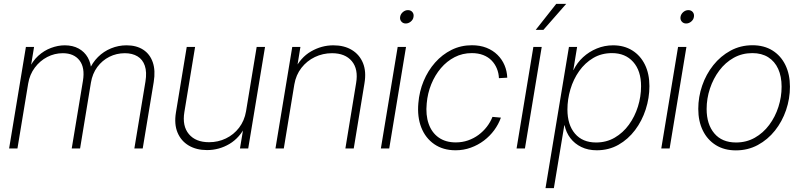

<svg xmlns="http://www.w3.org/2000/svg" viewBox="-20 -764 4119 988"><path d="M26.9 0 113.3 -522.5H155.3L136.2 -406.2L127.9 -407.2Q146.5 -449.2 176.5 -476.6Q206.5 -503.9 242.4 -517.3Q278.3 -530.8 313 -530.8Q354.5 -530.8 384.8 -514.2Q415 -497.6 431.9 -467.8Q448.7 -438 449.7 -399.4L438.5 -402.3Q455.1 -441.4 484.1 -470.5Q513.2 -499.5 551.3 -515.1Q589.4 -530.8 631.3 -530.8Q682.1 -530.8 716.8 -508.3Q751.5 -485.8 766.1 -443.6Q780.8 -401.4 771 -341.8L714.4 0H671.4L728.5 -344.7Q736.3 -393.1 725.3 -425.5Q714.4 -458 687.5 -474.1Q660.6 -490.2 622.6 -490.2Q579.6 -490.2 542.7 -471.7Q505.9 -453.1 480.7 -419.2Q455.6 -385.3 447.8 -338.4L392.1 0H349.1L406.7 -347.7Q418 -416 389.2 -453.1Q360.4 -490.2 303.2 -490.2Q260.7 -490.2 223.1 -470.7Q185.5 -451.2 159.2 -416Q132.8 -380.9 125 -334L69.8 0Z M1045.4 8.3Q990.7 8.3 951.2 -15.1Q911.6 -38.6 893.6 -81.8Q875.5 -125 885.3 -185.1L940.9 -522.5H983.9L928.7 -187Q917 -115.7 951.9 -74Q986.8 -32.2 1055.7 -32.2Q1102.1 -32.2 1142.3 -51.5Q1182.6 -70.8 1210.2 -106.7Q1237.8 -142.6 1246.1 -191.4L1300.8 -522.5H1343.8L1257.3 0H1214.8L1234.9 -120.1H1245.6Q1214.4 -55.2 1160.9 -23.4Q1107.4 8.3 1045.4 8.3Z M1494.6 -329.6 1440.4 0H1397.5L1483.9 -522.5H1525.9L1506.3 -401.9L1495.1 -403.3Q1526.4 -468.3 1580.6 -499.5Q1634.8 -530.8 1695.3 -530.8Q1751.5 -530.8 1790.8 -506.8Q1830.1 -482.9 1847.9 -439.5Q1865.7 -396 1855.5 -335.4L1800.3 0H1757.3L1812.5 -336.4Q1824.7 -408.2 1790.5 -449.2Q1756.3 -490.2 1688.5 -490.2Q1641.6 -490.2 1600.3 -470.5Q1559.1 -450.7 1531 -414.6Q1502.9 -378.4 1494.6 -329.6Z M1939.9 0 2026.4 -522.5H2069.3L1982.9 0ZM2067.9 -643.1Q2053.7 -643.1 2045.2 -653.3Q2036.6 -663.6 2039.1 -677.7Q2041.5 -691.9 2053.2 -701.9Q2064.9 -711.9 2079.1 -711.9Q2093.8 -711.9 2102.1 -701.9Q2110.4 -691.9 2107.9 -677.2Q2106 -663.1 2094 -653.1Q2082 -643.1 2067.9 -643.1Z M2324.2 9.3Q2260.3 9.3 2214.8 -22Q2169.4 -53.2 2147.9 -107.9Q2126.5 -162.6 2132.8 -233.4Q2137.7 -293.5 2159.9 -346.9Q2182.1 -400.4 2218.8 -441.9Q2255.4 -483.4 2303.5 -507.3Q2351.6 -531.2 2408.2 -531.2Q2450.2 -531.2 2483.4 -518.1Q2516.6 -504.9 2540 -481.7Q2563.5 -458.5 2576.2 -428.5Q2588.9 -398.4 2590.3 -364.3L2547.4 -361.8Q2546.4 -388.2 2536.6 -411.6Q2526.9 -435.1 2509.5 -452.9Q2492.2 -470.7 2466.6 -480.7Q2440.9 -490.7 2407.7 -490.7Q2359.9 -490.7 2319.6 -470Q2279.3 -449.2 2248.8 -413.3Q2218.3 -377.4 2199.2 -330.6Q2180.2 -283.7 2175.8 -231.9Q2169.9 -172.4 2185.8 -127Q2201.7 -81.5 2237.3 -56.4Q2272.9 -31.2 2325.2 -31.2Q2358.9 -31.2 2388.4 -41.5Q2418 -51.8 2442.4 -69.8Q2466.8 -87.9 2485.1 -111.6Q2503.4 -135.3 2514.2 -162.6L2557.6 -158.7Q2545.4 -124.5 2523.2 -94.2Q2501 -64 2470.5 -40.8Q2439.9 -17.6 2402.8 -4.2Q2365.7 9.3 2324.2 9.3Z M2638.2 0 2724.6 -522.5H2767.6L2681.2 0ZM2736.8 -610.4 2842.3 -744.1H2893.6L2776.4 -610.4Z M2787.1 204.1 2907.7 -522.5H2949.7L2930.2 -403.3H2931.2Q2949.2 -440.9 2980.2 -469.5Q3011.2 -498 3051 -514.4Q3090.8 -530.8 3134.8 -530.8Q3191.4 -530.8 3233.4 -504.6Q3275.4 -478.5 3298.6 -431.4Q3321.8 -384.3 3321.8 -320.8Q3321.8 -259.8 3302.7 -200.9Q3283.7 -142.1 3248 -94.7Q3212.4 -47.4 3162.6 -19Q3112.8 9.3 3050.8 9.3Q3005.9 9.3 2971.4 -7.6Q2937 -24.4 2915 -53.2Q2893.1 -82 2885.3 -119.1H2883.8L2830.1 204.1ZM3047.4 -30.8Q3100.6 -30.8 3143.3 -55.7Q3186 -80.6 3216.3 -122.3Q3246.6 -164.1 3262.7 -215.6Q3278.8 -267.1 3278.8 -320.3Q3278.8 -399.9 3238.3 -445.3Q3197.8 -490.7 3129.4 -490.7Q3075.2 -490.7 3032.7 -465.6Q2990.2 -440.4 2960.4 -398.4Q2930.7 -356.4 2915.3 -304.7Q2899.9 -252.9 2899.9 -200.2Q2899.9 -122.1 2938.7 -76.4Q2977.5 -30.8 3047.4 -30.8Z M3382.8 0 3469.2 -522.5H3512.2L3425.8 0ZM3510.7 -643.1Q3496.6 -643.1 3488 -653.3Q3479.5 -663.6 3481.9 -677.7Q3484.4 -691.9 3496.1 -701.9Q3507.8 -711.9 3522 -711.9Q3536.6 -711.9 3544.9 -701.9Q3553.2 -691.9 3550.8 -677.2Q3548.8 -663.1 3536.9 -653.1Q3524.9 -643.1 3510.7 -643.1Z M3766.6 9.8Q3707 9.8 3663.6 -17.3Q3620.1 -44.4 3596.7 -92.3Q3573.2 -140.1 3573.2 -203.6Q3573.2 -265.1 3593.3 -323.5Q3613.3 -381.8 3650.6 -428.7Q3688 -475.6 3739.3 -503.4Q3790.5 -531.2 3852.1 -531.2Q3911.6 -531.2 3954.8 -504.4Q3998 -477.5 4021.5 -429.4Q4044.9 -381.3 4044.9 -317.9Q4044.9 -255.9 4024.9 -197.3Q4004.9 -138.7 3967.8 -92Q3930.7 -45.4 3879.6 -17.8Q3828.6 9.8 3766.6 9.8ZM3767.6 -30.8Q3820.8 -30.8 3864 -55.2Q3907.2 -79.6 3938.2 -121.1Q3969.2 -162.6 3985.6 -213.9Q4002 -265.1 4002 -317.9Q4002 -370.6 3984.4 -409.4Q3966.8 -448.2 3933.1 -469.5Q3899.4 -490.7 3851.6 -490.7Q3798.8 -490.7 3755.6 -466.6Q3712.4 -442.4 3681.4 -401.1Q3650.4 -359.9 3633.3 -308.3Q3616.2 -256.8 3616.2 -203.1Q3616.2 -124.5 3655.8 -77.6Q3695.3 -30.8 3767.6 -30.8Z"/></svg>

Font: Inter 28pt ExtraLight
Style: Italic
Weight: 250
Italic angle: -9.3988°
Designer: Rasmus Andersson
Foundry: rsms
Version: Version 4.001;git-66647c0bb